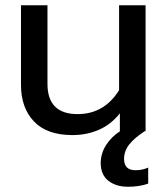

<svg xmlns="http://www.w3.org/2000/svg" viewBox="-20 -500 625 732"><path d="M545 139V200Q512 212 468 212Q422 212 393 189Q364 166 364 122Q364 85 384.5 53Q405 21 438 0H437V-68Q403 -25 356.5 -5Q310 15 256 15Q159 15 109.5 -37Q60 -89 60 -176V-480H161V-180Q161 -65 276 -65Q377 -65 434 -156V-480H535V0H532Q492 26 472.5 51Q453 76 453 106Q453 149 497 149Q522 149 545 139Z"/></svg>

Font: Prompt
Style: Regular
Weight: 400
Designer: Katatrad Team
Foundry: CadsonDemak
Version: Version 1.001